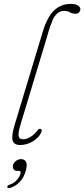

<svg xmlns="http://www.w3.org/2000/svg" viewBox="-20 -738 433 987"><path d="M343.5 -718Q368.5 -718 380.8 -709.8Q393 -701.5 393 -691Q393 -682 387 -674.8Q381 -667.5 367.5 -667.5Q350.5 -667.5 339.5 -674.8Q328.5 -682 307.5 -682Q287.5 -682 270.8 -665.5Q254 -649 245.5 -621.5Q236.5 -600.5 231 -581Q225.5 -561.5 216.5 -531.5L87 -103Q72.5 -55 75.5 -38.5Q78.5 -22 99.5 -22Q116.5 -22 137 -34.5Q157.5 -47 173 -67.5Q180 -77.5 187.5 -75.5Q197 -73.5 193.5 -61.5Q184 -33.5 151.5 -13Q119 7.5 84 7.5Q51.5 7.5 44.8 -16.2Q38 -40 57 -102L200 -575.5Q223 -651.5 258.5 -684.8Q294 -718 343.5 -718ZM69.5 140.5Q55.5 140.5 49.8 131.8Q44 123 47 111Q50.5 97.5 62.5 88.8Q74.5 80 89 80Q105 80 113.2 92.8Q121.5 105.5 113 137.5Q104 173 81.8 196.8Q59.5 220.5 31.5 228Q19.5 231.5 17.5 224Q17 214.5 29 211.5Q49.5 205 65 188.8Q80.5 172.5 85.5 154.5Q89 140.5 77 140.5Z"/></svg>

Font: Fraunces 72pt SuperSoft Thin
Style: Italic
Weight: 100
Italic angle: -16°
Version: Version 1.000;[b76b70a41]